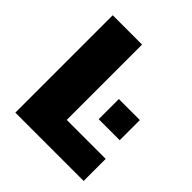

<svg xmlns="http://www.w3.org/2000/svg" viewBox="-181 -798 930 930"><g transform="rotate(45 284.0 -333.5)"><path d="M65 0V-667H266V-151H533V0ZM373 -263V-401H517V-263Z"/></g></svg>

Font: Maven Pro Black
Style: Regular
Weight: 900
Designer: Joe Prince
Foundry: Joe Prince
Version: Version 2.103